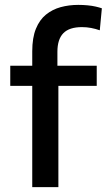

<svg xmlns="http://www.w3.org/2000/svg" viewBox="-20 -766 440 786"><path d="M112 0Q112 -54.5 112 -105.5Q112 -156.5 112 -218V-268Q112 -298 112 -332.2Q112 -366.5 112 -403.2Q112 -440 112 -478.5Q112 -517 112 -556Q112 -611.5 127 -648.2Q142 -685 168.2 -706.2Q194.5 -727.5 228.5 -736.8Q262.5 -746 300.5 -746Q320 -746 338.5 -744.2Q357 -742.5 372 -739Q387 -735.5 397 -732L388.5 -642Q371.5 -648 353.2 -651.5Q335 -655 315.5 -655Q263.5 -655 239.2 -630Q215 -605 215 -554Q215 -540.5 215 -523Q215 -505.5 215 -497L219 -476V-218Q219 -156.5 219 -105.5Q219 -54.5 219 0ZM22 -414.5V-497H376V-414.5Q327 -414.5 281 -414.5Q235 -414.5 188 -414.5H142.5Z"/></svg>

Font: Commissioner Thin Medium
Style: Regular
Weight: 500
Version: Version 1.000